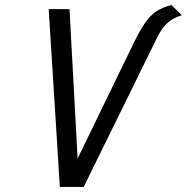

<svg xmlns="http://www.w3.org/2000/svg" viewBox="-20 -736 737 757"><path d="M656 -716Q619 -707 594.5 -690Q570 -673 550 -643Q530 -613 508 -568L286 -111L254 -700H172L216 1H310L597 -583Q607 -604 619 -621.5Q631 -639 649.5 -653Q668 -667 697 -676Z"/></svg>

Font: Advent Pro Medium
Style: Italic
Weight: 500
Italic angle: -12°
Version: Version 3.000